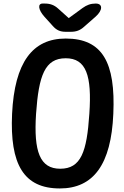

<svg xmlns="http://www.w3.org/2000/svg" viewBox="-20 -1013 699 1081"><path d="M317 48C506 48 606 -87 618 -372C631 -661 557 -796 350 -796C163 -796 62 -662 48 -372C35 -88 113 48 317 48ZM230 -919 277 -867C298 -843 319 -834 350 -834H379C409 -834 431 -842 453 -862L518 -919C559 -955 560 -993 519 -993C490 -993 469 -985 445 -968L367 -911L307 -965C285 -985 262 -993 232 -993H220C191 -993 195 -958 230 -919ZM183 -372C198 -589 233 -685 350 -685C465 -685 498 -588 483 -372C469 -158 436 -63 319 -63C205 -63 169 -159 183 -372Z"/></svg>

Font: 寒蝉团圆体 Round
Style: Regular
Weight: 500
Designer: 寒蝉字型
Version: Version 2.700;Glyphs 3.1.1 (3135)